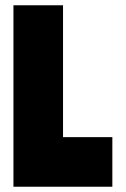

<svg xmlns="http://www.w3.org/2000/svg" viewBox="-20 -708 477 728"><path d="M406 0H31V-688H219V-188H406Z"/></svg>

Font: CostaRica
Style: Normal
Weight: 900
Version: Version 1.3